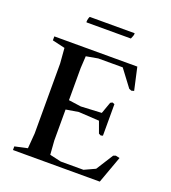

<svg xmlns="http://www.w3.org/2000/svg" viewBox="-144 -909 907 1017"><g transform="rotate(20 309.5 -401.0)"><path d="M180.7 -768.6Q180.7 -769 180.2 -770.3Q179.7 -771.5 179.7 -772.5Q179.7 -780.8 182.4 -790.5Q185.1 -800.3 187.5 -801.8H439.5Q439.5 -801.8 439.9 -801.3Q440.4 -800.8 440.4 -798.8Q440.4 -788.1 430.7 -768.6ZM45.9 0V-20.5L117.2 -36.1L124 -122.1V-515.6L117.2 -601.6L45.9 -618.2V-640.6H513.7L542 -513.7L527.3 -509.8L513.7 -515.6L442.4 -610.4H304.7L238.3 -598.6L234.4 -530.3V-349.6L304.7 -339.8L420.9 -345.7L444.3 -411.1L455.1 -417L467.8 -412.1V-234.4L456.1 -231.4L444.3 -237.3L420.9 -301.8L304.7 -308.6L234.4 -296.9V-122.1L240.2 -43.9L304.7 -29.3H432.6L494.1 -57.6L554.7 -153.3L568.4 -158.2L590.8 -153.3L535.2 0Z"/></g></svg>

Font: Comprehension SemiBold
Style: Regular
Weight: 600
Designer: Alfredo Marco Pradil
Foundry: Alfredo Marco Pradil
Version: 1.0